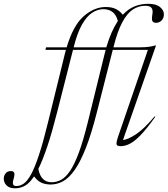

<svg xmlns="http://www.w3.org/2000/svg" viewBox="-173 -762 886 1014"><path d="M67 -498.5 70 -512H179Q213.5 -628 269.2 -676.5Q325 -725 385.5 -725Q417.5 -725 438.8 -714.5Q460 -704 475.5 -684Q505 -715.5 538.8 -728.8Q572.5 -742 609.5 -742Q651 -742 671.8 -725Q692.5 -708 692.5 -687Q692.5 -665.5 680 -653.5Q667.5 -641.5 651 -641.5Q637 -641.5 632 -650.5Q627 -659.5 631.5 -684.5Q636 -709.5 627 -720.5Q618 -731.5 594 -731.5Q558.5 -731.5 528.2 -711.5Q498 -691.5 472.5 -643.8Q447 -596 426 -512H560Q595 -512 614.5 -515Q634 -518 646.5 -522H651L476.5 -22.5Q503 -25 546 -53.5Q589 -82 643.5 -147.5L647 -145Q602.5 -82.5 570 -48.8Q537.5 -15 512.2 -2.5Q487 10 463.5 10Q442.5 10 442.2 -2.5Q442 -15 449.5 -37L608 -498.5H422.5L339 -170.5Q310 -55.5 280.5 19.2Q251 94 221 136.2Q191 178.5 159.5 195.5Q128 212.5 95 212.5Q67 212.5 45.5 202.8Q24 193 7 169.5Q-17.5 206 -41.8 219.2Q-66 232.5 -92.5 232.5Q-123 232.5 -138 217.5Q-153 202.5 -153 182Q-153 165.5 -143.2 153.5Q-133.5 141.5 -116 141.5Q-101.5 141.5 -98 150.8Q-94.5 160 -101 182Q-107.5 204 -103.5 212.2Q-99.5 220.5 -87 220.5Q-66.5 220.5 -47.5 207.5Q-28.5 194.5 -9 159Q10.5 123.5 32.5 57.2Q54.5 -9 80.5 -115.5L169.5 -477.5Q172 -488.5 175 -498.5ZM372.5 -713.5Q343 -713.5 314.2 -695Q285.5 -676.5 260.2 -632.5Q235 -588.5 216 -512H388.5Q401.5 -556.5 416.8 -590.8Q432 -625 449.5 -651Q433.5 -713.5 372.5 -713.5ZM379.5 -477.5Q382 -488.5 385 -498.5H212.5L129 -170.5Q101.5 -62 77 11Q52.5 84 29.5 130Q42.5 200.5 100 200.5Q126.5 200.5 150.8 187Q175 173.5 198 139.2Q221 105 243.8 43Q266.5 -19 290.5 -115.5Z"/></svg>

Font: Newsreader Display ExtraLight
Style: Italic
Weight: 275
Italic angle: -17°
Designer: Hugues Gentile
Foundry: Production Type
Version: Version 1.002